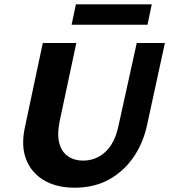

<svg xmlns="http://www.w3.org/2000/svg" viewBox="-20 -858 787 893"><path d="M327 15Q243 15 184.5 -19.5Q126 -54 101.5 -117Q77 -180 96 -267L179 -658H335L257 -292Q245 -232 256 -191.5Q267 -151 296.5 -131Q326 -111 366 -111Q426 -111 469.5 -151Q513 -191 530 -268L616 -658H747L663 -272Q644 -188 598.5 -123.5Q553 -59 485 -22Q417 15 327 15ZM313 -743 333 -838H686L666 -743Z"/></svg>

Font: Ysabeau ExtraBold
Style: Italic
Weight: 800
Italic angle: -12°
Designer: Christian Thalmann (Catharsis Fonts)
Version: Version 2.002